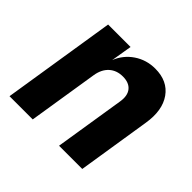

<svg xmlns="http://www.w3.org/2000/svg" viewBox="-138 -718 877 877"><g transform="rotate(45 300.0 -280.0)"><path d="M22 0 109 -550H254L237 -448Q257 -499 302 -529.5Q347 -560 404 -560Q484 -560 523.5 -504Q563 -448 548 -355L492 0H342L396 -340Q403 -383 384 -406.5Q365 -430 325 -430Q285 -430 259 -406.5Q233 -383 226 -340L172 0Z"/></g></svg>

Font: JetBrains Mono ExtraBold
Style: Italic
Weight: 800
Italic angle: -9°
Monospace: yes
Designer: Philipp Nurullin, Konstantin Bulenkov
Foundry: JetBrains
Version: Version 2.305; ttfautohint (v1.8.4.7-5d5b)